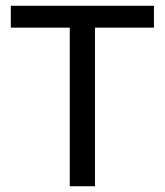

<svg xmlns="http://www.w3.org/2000/svg" viewBox="-20 -648 573 668"><path d="M310.5 -551.8V0H222.7V-551.8H17.6V-627.9H515.6V-551.8Z"/></svg>

Font: Myanmar PaOh One
Style: Regular
Weight: 400
Designer: Debbi Hosken
Foundry: SIL
Version: Version 2.8